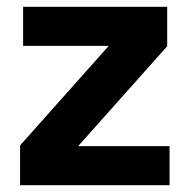

<svg xmlns="http://www.w3.org/2000/svg" viewBox="-20 -545 558 565"><path d="M479 0V-115H210L472 -409V-525H48V-410H300L39 -117V0Z"/></svg>

Font: LVC Sans
Style: Bold
Weight: 700
Designer: Mike Abbink, Paul van der Laan, Pieter van Rosmalen
Foundry: Bold Monday
Version: Version 3.0